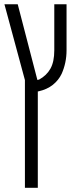

<svg xmlns="http://www.w3.org/2000/svg" viewBox="-20 -650 367 910"><path d="M98.1 240.2V-270.5L1 -629.9H64L157.2 -271Q161.1 -271.5 165.5 -272.9Q200.7 -292 219 -324.5Q237.3 -356.9 237.3 -411.6V-629.9H295.4V-411.6Q295.4 -352.1 272 -299.8Q257.8 -270 230.5 -248Q203.1 -226.1 161.6 -216.8H159.2V240.2Z"/></svg>

Font: Open Sans Condensed Light
Style: Regular
Weight: 300
Width: 3
Designer: Monotype Design Team
Foundry: Monotype Imaging Inc.
Version: Version 3.003; ttfautohint (v1.8.4)